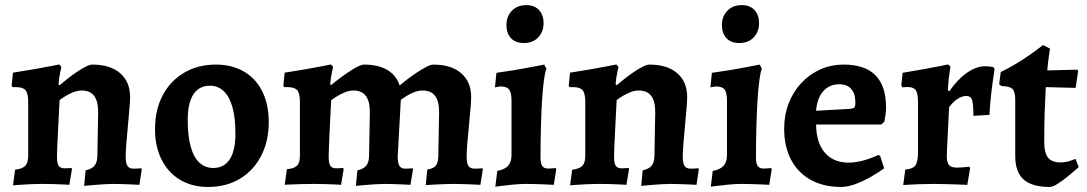

<svg xmlns="http://www.w3.org/2000/svg" viewBox="-20 -729 4307 761"><path d="M319.3 -53.8Q343.9 -59.1 354.7 -72.3Q365.4 -85.6 365.9 -110.2L369 -282.5Q369.4 -327.1 353.3 -348.7Q337.2 -370.3 304 -370.3Q287.7 -370.3 270.3 -363.4Q253 -356.6 238.9 -347.8Q224.8 -338.9 216.2 -332.3Q214.7 -305.4 213 -271.2Q211.3 -237.1 209.6 -203.5Q207.8 -169.8 206.8 -143.9Q205.8 -118 205.8 -107Q205.8 -81.4 212.7 -71.6Q219.7 -61.8 236.4 -61.8Q242.7 -61.8 252.8 -62.6Q262.8 -63.4 262.8 -63.4L265.3 -58.9L254.9 3.5Q254.9 3.5 236.8 2.5Q218.6 1.5 194.2 0.7Q169.9 0 150 0Q124.5 0 96.9 1.3Q69.4 2.5 50.5 4Q31.6 5.5 31.6 5.5L39.7 -56.2Q68.7 -59.8 80.3 -71.9Q91.8 -84 91.8 -112V-324Q91.8 -358.5 81.5 -371.1Q71.2 -383.7 43.3 -383.7H30L26.1 -389L31.4 -441Q76.7 -447.9 118.7 -455.3Q160.6 -462.7 187.6 -468.1Q214.7 -473.6 214.7 -473.6L223.4 -463.8Q223.4 -463.8 218.6 -442.2Q213.9 -420.6 211.9 -394.6L216.2 -391.2Q227.9 -401.2 245.6 -415.3Q263.3 -429.4 282.4 -442.4Q301.5 -455.4 318.7 -464.2Q335.8 -473 345.6 -473Q416.7 -473 456.2 -438.9Q495.7 -404.8 495.7 -343.6Q495.7 -329.2 493 -298.1Q490.3 -267 486.9 -229.7Q483.4 -192.5 480.7 -159.6Q478.1 -126.8 478.1 -107.9Q478.1 -82.5 485.2 -71.5Q492.3 -60.5 509.5 -60.5Q518 -60.5 529 -61.3Q539.9 -62 539.9 -62L541.9 -58L532.6 3.5Q532.6 3.5 521.4 3Q510.2 2.5 493.3 1.7Q476.4 1 458 0.5Q439.5 0 425.1 0Q410.5 0 391.6 1.3Q372.7 2.6 354.7 4Q336.7 5.3 325.1 6.6Q313.5 7.9 313.5 7.9Z M804.6 12Q741.3 12 693.9 -16.2Q646.5 -44.5 620.5 -96.3Q594.4 -148.2 594.4 -216.8Q594.4 -293.3 624.7 -350.8Q654.9 -408.3 709.5 -440.6Q764.1 -473 835.4 -473Q900.1 -473 947.2 -445.2Q994.4 -417.5 1019.8 -366.3Q1045.2 -315.2 1045.2 -244.7Q1045.2 -169.2 1014.9 -111Q984.6 -52.7 930.6 -20.4Q876.5 12 804.6 12ZM825.4 -63.2Q867.9 -63.2 890.5 -97.4Q913.1 -131.6 913.1 -199.2Q913.1 -262.4 901.2 -304.6Q889.3 -346.7 866.6 -368Q843.8 -389.3 811.7 -389.3Q769.3 -389.3 746.6 -355Q724 -320.7 724 -253.4Q724 -189.8 735.9 -147.5Q747.8 -105.1 770.6 -84.1Q793.3 -63.2 825.4 -63.2Z M1396.7 -53.8Q1420.8 -59.1 1431.6 -72.3Q1442.3 -85.6 1442.8 -110.2L1445.9 -282.5Q1446.3 -327.1 1430.2 -348.7Q1414.1 -370.3 1380.9 -370.3Q1364.6 -370.3 1347.2 -363.2Q1329.9 -356.2 1315.6 -347.3Q1301.3 -338.5 1292.6 -331.8Q1291.2 -304.9 1289.5 -270.8Q1287.7 -236.6 1286.2 -203.2Q1284.7 -169.8 1283.7 -143.9Q1282.7 -118 1282.7 -107Q1282.7 -81.4 1289.6 -71.6Q1296.6 -61.8 1313.3 -61.8Q1319.6 -61.8 1329.7 -62.6Q1339.7 -63.4 1339.7 -63.4L1342.2 -58.9L1331.8 3.5Q1331.8 3.5 1313.7 2.5Q1295.5 1.5 1271.1 0.7Q1246.8 0 1226.9 0Q1201.4 0 1173.8 0.7Q1146.3 1.5 1127.4 2.4Q1108.5 3.4 1108.5 3.4L1117.2 -58.4Q1146.2 -60.9 1157.5 -72.5Q1168.7 -84 1168.7 -112V-324Q1168.7 -358.5 1158.4 -371.1Q1148.1 -383.7 1120.2 -383.7H1106.9L1103 -389L1108.3 -441Q1153.6 -447.9 1195.6 -455.3Q1237.5 -462.7 1264.5 -468.1Q1291.6 -473.6 1291.6 -473.6L1300.3 -463.8Q1300.3 -463.8 1295.6 -442.2Q1290.8 -420.6 1288.8 -394.6L1291.7 -391.6Q1303.9 -401.7 1322.2 -415.5Q1340.5 -429.4 1360.1 -442.6Q1379.7 -455.9 1396.6 -464.5Q1413.6 -473 1422.9 -473Q1479.1 -473 1515 -451.8Q1551 -430.7 1564 -390Q1574.5 -399.5 1592.6 -413.3Q1610.6 -427.2 1631 -440.7Q1651.4 -454.3 1669.2 -463.6Q1686.9 -473 1697.4 -473Q1768.6 -473 1808 -438.7Q1847.5 -404.4 1847.5 -343.6Q1847.5 -329.2 1844.8 -298.1Q1842.2 -267 1838.5 -229.7Q1834.8 -192.5 1832.1 -159.6Q1829.5 -126.8 1829.5 -107.9Q1829.5 -81.4 1836.8 -71Q1844.2 -60.5 1861.4 -60.5Q1869.9 -60.5 1880.9 -61.3Q1891.9 -62 1891.9 -62L1893.9 -58L1884 3.5Q1884 3.5 1872.5 3Q1861 2.5 1843.9 1.7Q1826.7 1 1808.3 0.5Q1789.8 0 1775.4 0Q1760.7 0 1742.4 0.8Q1724 1.5 1706.8 2.3Q1689.5 3.1 1678.5 3.9Q1667.4 4.6 1667.4 4.6L1673.7 -57.1Q1697.3 -60.7 1707.1 -72.2Q1716.8 -83.6 1717.3 -110.2L1720.4 -282.5Q1720.8 -327.1 1704.7 -348.7Q1688.6 -370.3 1655.4 -370.3Q1639.1 -370.3 1622.5 -364Q1606 -357.7 1592 -348.9Q1577.9 -340 1568.7 -333.4L1556.3 -107.9Q1556.3 -82.5 1563.2 -71.5Q1570.1 -60.5 1586.8 -60.5Q1595.4 -60.5 1605.2 -61.3Q1615 -62 1615 -62L1617 -58L1606.8 3.5Q1606.8 3.5 1596 3Q1585.3 2.5 1568.8 1.7Q1552.4 1 1534.4 0.5Q1516.5 0 1502 0Q1487.4 0 1468.5 1.3Q1449.6 2.6 1431.6 4Q1413.6 5.3 1402 6.6Q1390.4 7.9 1390.4 7.9Z M1943.3 11.1 1950.9 -51.6Q1980.5 -56.8 1993.9 -71.9Q2007.4 -86.9 2007.4 -113.8V-330.4Q2007.4 -361.6 1998.1 -373.9Q1988.9 -386.2 1965.4 -386.2Q1959.2 -386.2 1950.5 -384.4Q1941.8 -382.7 1941.8 -382.7L1947.6 -440.4Q1981.6 -444.9 2015.2 -450.5Q2048.8 -456.2 2076.4 -461.4Q2103.9 -466.6 2120.5 -469.8Q2137.1 -473 2137.1 -473L2145.7 -456.5Q2140.8 -446.1 2136.3 -414.7Q2131.8 -383.4 2128.8 -336.6Q2125.8 -289.8 2124.1 -230.6Q2122.3 -171.4 2122.3 -105.2Q2122.3 -81.6 2129.1 -71.3Q2136 -60.9 2152.8 -60.9Q2160.9 -60.9 2171.6 -61.9Q2182.4 -62.9 2182.4 -62.9L2184.8 -58.5L2175 3.5Q2175 3.5 2163.8 3Q2152.6 2.5 2135.5 1.7Q2118.4 1 2099.5 0.5Q2080.6 0 2065.3 0Q2040.6 0 2012.1 2.8Q1983.6 5.5 1963.5 8.3Q1943.3 11.1 1943.3 11.1ZM2056.6 -558.5Q2022.1 -558.5 2004.7 -578.4Q1987.3 -598.2 1987.3 -629.4Q1987.3 -664.2 2009 -686.5Q2030.7 -708.7 2065.7 -708.7Q2098.7 -708.7 2116.6 -688.9Q2134.5 -669.1 2134.5 -637.8Q2134.5 -603 2113.3 -580.8Q2092 -558.5 2056.6 -558.5Z M2527.3 -53.8Q2551.9 -59.1 2562.7 -72.3Q2573.4 -85.6 2573.9 -110.2L2577 -282.5Q2577.4 -327.1 2561.3 -348.7Q2545.2 -370.3 2512 -370.3Q2495.7 -370.3 2478.3 -363.4Q2461 -356.6 2446.9 -347.8Q2432.8 -338.9 2424.2 -332.3Q2422.7 -305.4 2421 -271.2Q2419.3 -237.1 2417.6 -203.5Q2415.8 -169.8 2414.8 -143.9Q2413.8 -118 2413.8 -107Q2413.8 -81.4 2420.7 -71.6Q2427.7 -61.8 2444.4 -61.8Q2450.7 -61.8 2460.8 -62.6Q2470.8 -63.4 2470.8 -63.4L2473.3 -58.9L2462.9 3.5Q2462.9 3.5 2444.8 2.5Q2426.6 1.5 2402.2 0.7Q2377.9 0 2358 0Q2332.5 0 2304.9 1.3Q2277.4 2.5 2258.5 4Q2239.6 5.5 2239.6 5.5L2247.7 -56.2Q2276.7 -59.8 2288.3 -71.9Q2299.8 -84 2299.8 -112V-324Q2299.8 -358.5 2289.5 -371.1Q2279.2 -383.7 2251.3 -383.7H2238L2234.1 -389L2239.4 -441Q2284.7 -447.9 2326.7 -455.3Q2368.6 -462.7 2395.6 -468.1Q2422.7 -473.6 2422.7 -473.6L2431.4 -463.8Q2431.4 -463.8 2426.6 -442.2Q2421.9 -420.6 2419.9 -394.6L2424.2 -391.2Q2435.9 -401.2 2453.6 -415.3Q2471.3 -429.4 2490.4 -442.4Q2509.5 -455.4 2526.7 -464.2Q2543.8 -473 2553.6 -473Q2624.7 -473 2664.2 -438.9Q2703.7 -404.8 2703.7 -343.6Q2703.7 -329.2 2701 -298.1Q2698.3 -267 2694.9 -229.7Q2691.4 -192.5 2688.7 -159.6Q2686.1 -126.8 2686.1 -107.9Q2686.1 -82.5 2693.2 -71.5Q2700.3 -60.5 2717.5 -60.5Q2726 -60.5 2737 -61.3Q2747.9 -62 2747.9 -62L2749.9 -58L2740.6 3.5Q2740.6 3.5 2729.4 3Q2718.2 2.5 2701.3 1.7Q2684.4 1 2666 0.5Q2647.5 0 2633.1 0Q2618.5 0 2599.6 1.3Q2580.7 2.6 2562.7 4Q2544.7 5.3 2533.1 6.6Q2521.5 7.9 2521.5 7.9Z M2797.3 11.1 2804.9 -51.6Q2834.5 -56.8 2847.9 -71.9Q2861.4 -86.9 2861.4 -113.8V-330.4Q2861.4 -361.6 2852.1 -373.9Q2842.9 -386.2 2819.4 -386.2Q2813.2 -386.2 2804.5 -384.4Q2795.8 -382.7 2795.8 -382.7L2801.6 -440.4Q2835.6 -444.9 2869.2 -450.5Q2902.8 -456.2 2930.4 -461.4Q2957.9 -466.6 2974.5 -469.8Q2991.1 -473 2991.1 -473L2999.7 -456.5Q2994.8 -446.1 2990.3 -414.7Q2985.8 -383.4 2982.8 -336.6Q2979.8 -289.8 2978.1 -230.6Q2976.3 -171.4 2976.3 -105.2Q2976.3 -81.6 2983.1 -71.3Q2990 -60.9 3006.8 -60.9Q3014.9 -60.9 3025.6 -61.9Q3036.4 -62.9 3036.4 -62.9L3038.8 -58.5L3029 3.5Q3029 3.5 3017.8 3Q3006.6 2.5 2989.5 1.7Q2972.4 1 2953.5 0.5Q2934.6 0 2919.3 0Q2894.6 0 2866.1 2.8Q2837.6 5.5 2817.5 8.3Q2797.3 11.1 2797.3 11.1ZM2910.6 -558.5Q2876.1 -558.5 2858.7 -578.4Q2841.3 -598.2 2841.3 -629.4Q2841.3 -664.2 2863 -686.5Q2884.7 -708.7 2919.7 -708.7Q2952.7 -708.7 2970.6 -688.9Q2988.5 -669.1 2988.5 -637.8Q2988.5 -603 2967.3 -580.8Q2946 -558.5 2910.6 -558.5Z M3313.9 12Q3244.1 12 3193.5 -16Q3142.9 -44 3115.5 -95.8Q3088.1 -147.5 3088.1 -218.5Q3088.1 -272.6 3105.8 -318.9Q3123.5 -365.1 3155.7 -399.7Q3187.8 -434.3 3230.7 -453.6Q3273.5 -473 3324.4 -473Q3491.9 -473 3491.9 -303.2Q3491.9 -288 3489.5 -271.9Q3487 -255.9 3485 -246.5L3472.9 -235.4H3214.5Q3215.7 -165.8 3246.5 -127.2Q3277.3 -88.6 3332.2 -84.8Q3387.2 -81 3461.1 -114.5L3468.5 -111.2L3484.5 -61.9Q3463.6 -46.5 3433.6 -29.2Q3403.6 -11.8 3372 0.1Q3340.4 12 3313.9 12ZM3214.4 -290 3351.2 -297.7Q3363.1 -299.2 3366.7 -303.6Q3370.4 -307.9 3370.4 -320.6Q3370.4 -357.5 3354.1 -376.2Q3337.7 -395 3306.8 -395Q3268 -395 3243.7 -368.4Q3219.4 -341.9 3214.4 -290Z M3568.1 -56.7Q3597.7 -59.3 3608.1 -73.3Q3618.6 -87.3 3618.6 -125.8V-324.6Q3618.6 -358.9 3609.6 -371.6Q3600.6 -384.2 3576.1 -384.2Q3569.9 -384.2 3563.6 -383.4Q3557.3 -382.6 3557.3 -382.6L3552.3 -389.6L3557.6 -440.4Q3600.7 -447.3 3642.1 -455Q3683.5 -462.7 3710.8 -468.1Q3738.1 -473.6 3738.1 -473.6L3747.4 -464.9Q3747.4 -464.9 3744.9 -450.4Q3742.4 -436 3740.1 -414.5Q3737.9 -393.1 3737 -370.9L3742.8 -367.4Q3774.7 -414 3812 -440.1Q3849.3 -466.3 3883.4 -466.3Q3898.6 -466.3 3908.3 -464.5Q3918 -462.8 3918 -462.8L3921.9 -455.2Q3921.9 -455.2 3919.4 -438.5Q3917 -421.8 3913.3 -394.9Q3909.6 -368 3906.5 -336Q3903.3 -304 3901.8 -273.8L3838 -269.9Q3838 -317.7 3832.6 -333.2Q3827.1 -348.7 3809.7 -348.7Q3793.5 -348.7 3775.5 -337.1Q3757.5 -325.4 3741.9 -304.2Q3741.9 -304.2 3740.9 -286.4Q3739.9 -268.5 3738.7 -241.7Q3737.5 -214.8 3736 -186.9Q3734.6 -159 3733.6 -137.8Q3732.6 -116.7 3732.6 -111Q3732.6 -85.1 3741.2 -74.9Q3749.9 -64.7 3772 -64.7Q3785.7 -64.7 3803.8 -66.4Q3821.9 -68.1 3821.9 -68.1L3825.1 -62.3L3813.9 3.8Q3813.9 3.8 3800.7 3.1Q3787.6 2.4 3767.3 1.9Q3747 1.5 3724.7 0.7Q3702.5 0 3684.8 0Q3654.9 0 3625.9 1Q3597 2 3578.5 3.2Q3560 4.5 3560 4.5Z M4140.5 12Q4069.8 12 4036.9 -17.8Q4003.9 -47.5 4003.9 -111.3V-334.3Q4003.9 -365.3 3993 -376.3Q3982.2 -387.3 3949.6 -387.9L3940.2 -395.2L3946.6 -443.7Q3978.7 -458.9 4008.9 -477.3Q4039 -495.7 4062.6 -512.3Q4086.2 -528.8 4100 -539.6Q4113.9 -550.5 4113.9 -550.5L4142 -536.2Q4142 -536.2 4138.4 -513.8Q4134.7 -491.4 4130.8 -449.9L4249.4 -452.9L4253.3 -448.1L4243.4 -380.7L4125 -383.7Q4122.5 -340.7 4120.7 -286.5Q4118.9 -232.3 4118.9 -166.1Q4118.9 -123.3 4133.9 -104.3Q4149 -85.3 4183.4 -85.3Q4204.8 -85.3 4223.8 -92.3Q4242.8 -99.3 4242.8 -99.3L4255.5 -66.9Q4255.5 -66.9 4242.2 -55Q4228.8 -43.1 4209.5 -27.5Q4190.2 -11.9 4171.2 0.1Q4152.3 12 4140.5 12Z"/></svg>

Font: Alegreya
Style: Regular
Weight: 400
Designer: Juan Pablo del Peral
Foundry: Huerta Tipografica
Version: Version 2.009